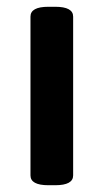

<svg xmlns="http://www.w3.org/2000/svg" viewBox="-20 -545 305 567"><path d="M70 -27V-496Q70 -525 123 -525H143Q196 -525 196 -496V-27Q196 2 143 2H123Q70 2 70 -27Z"/></svg>

Font: Asap-SemiBold
Style: Regular
Weight: 600
Designer: Pablo Cosgaya
Foundry: Omnibus-Type
Version: Version 2.000; ttfautohint (v1.8)